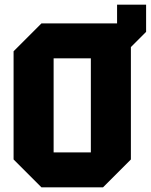

<svg xmlns="http://www.w3.org/2000/svg" viewBox="-20 -800 644 820"><path d="M38 -119V-581L157 -700H480V-780H604V-664L539 -599V-119L420 0H157ZM209 -551V-149H368V-551Z"/></svg>

Font: Tektur SemiCondensed
Style: Bold
Weight: 700
Width: 4
Designer: Adam Jagosz
Foundry: Adam Jagosz
Version: Version 1.005;gftools[0.9.30]